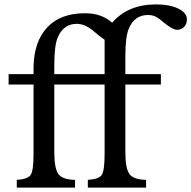

<svg xmlns="http://www.w3.org/2000/svg" viewBox="-20 -850 867 870"><path d="M226 -467V-161Q226 -87 244.5 -61.5Q263 -36 320 -35V0H56V-35Q106 -38 119 -57.5Q132 -77 132 -153V-467H19V-514H132V-546Q134 -662 194 -726Q254 -790 365 -790Q441 -790 488 -747Q560 -830 687 -830Q749 -830 788 -811Q827 -792 827 -762Q827 -742 814.5 -728.5Q802 -715 783 -715Q762 -715 722 -748Q698 -769 683.5 -775.5Q669 -782 650 -782Q590 -782 564 -721Q548 -686 548 -592V-514H709V-467H548V-161Q548 -87 566.5 -61.5Q585 -36 642 -35V0H378V-35Q428 -38 441 -57.5Q454 -77 454 -153V-467ZM226 -514H454V-670Q434 -683 404 -709Q365 -742 328 -742Q268 -742 242 -681Q226 -646 226 -552Z"/></svg>

Font: Libre Baskerville
Style: Regular
Weight: 400
Designer: Pablo Impallari, Rodrigo Fuenzalida
Foundry: Pablo Impallari, Rodrigo Fuenzalida
Version: Version 1.000